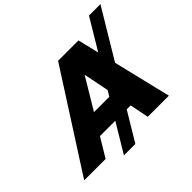

<svg xmlns="http://www.w3.org/2000/svg" viewBox="-264 -1001 1305 1305"><g transform="rotate(-45 388.5 -349.0)"><path d="M237 71 741 -769H851L347 71ZM126 -137 206 -281H547L570 -137ZM-74 0 375 -700H571L740 0H537L416 -604H495L132 0Z"/></g></svg>

Font: Montserrat Thin Black
Style: Italic
Weight: 900
Italic angle: -11.3°
Version: Version 9.000